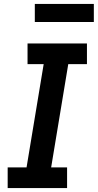

<svg xmlns="http://www.w3.org/2000/svg" viewBox="-20 -956 497 976"><path d="M19 0H321V-105H240L327 -630H422V-735H120V-630H202L115 -105H19ZM157 -844H457V-936H157Z"/></svg>

Font: Iosevka Sparkle
Style: Bold Italic
Weight: 700
Italic angle: -9°
Designer: Belleve Invis
Foundry: Belleve Invis
Version: Version 4.5.0; ttfautohint (v1.8.3)